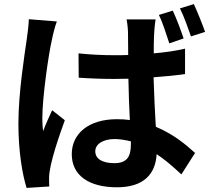

<svg xmlns="http://www.w3.org/2000/svg" viewBox="-20 -863 1040 939"><path d="M914 -685 983 -707C970 -744 946 -804 928 -843L860 -822C880 -782 899 -728 914 -685ZM808 -651 878 -675C865 -714 844 -770 825 -811L757 -790C777 -750 793 -695 808 -651ZM258 -758 121 -769C120 -738 115 -700 111 -672C100 -595 70 -409 70 -259C70 -122 89 -12 110 56L221 49C220 34 220 18 220 7C220 -61 274 -211 297 -275L235 -324C220 -291 204 -257 191 -222C188 -243 187 -267 187 -286C187 -387 218 -602 234 -669C237 -687 250 -739 258 -758ZM885 -501V-625C838 -614 788 -607 732 -602C732 -658 732 -712 741 -768H599C603 -749 606 -719 606 -703C606 -682 607 -642 607 -594C584 -593 561 -593 538 -593C479 -593 421 -596 364 -602L365 -483C423 -479 481 -477 538 -477C561 -477 584 -478 608 -478C609 -406 612 -337 615 -276C595 -279 574 -280 551 -280C414 -280 331 -210 331 -109C331 -5 415 53 552 53C686 53 741 -15 746 -109C779 -88 819 -55 867 -10L934 -115C887 -158 826 -208 742 -243C738 -311 734 -389 731 -485C787 -489 838 -494 885 -501ZM620 -172V-155C620 -95 599 -65 539 -65C486 -65 446 -83 446 -123C446 -159 485 -183 541 -183C564 -183 589 -179 620 -172Z"/></svg>

Font: Spoqa Han Sans Neo Bold
Style: Bold
Weight: 700
Designer: [Spoqa Han Sans Neo] Dong-huui Kim  Younghwa Kang  Yujin Lee  [Noto Sans] Ryoko NISHIZUKA  (kana & ideographs); Paul D. 
Foundry: Spoqa (http://www.spoqa-han-sans.com)
Version: Version 1.100;hotconv 1.0.109;makeotfexe 2.5.65596